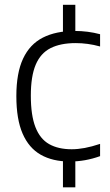

<svg xmlns="http://www.w3.org/2000/svg" viewBox="-20 -682 469 822"><path d="M279 9.5Q205.5 9.5 154.5 -19.5Q103.5 -48.5 76.8 -110Q50 -171.5 50 -270.5Q50 -369.5 78.8 -431Q107.5 -492.5 163.5 -521Q219.5 -549.5 300.5 -549.5Q328 -549.5 355.2 -546Q382.5 -542.5 408.5 -535.5V-483Q381.5 -490.5 355.5 -494Q329.5 -497.5 304 -497.5Q239 -497.5 196.2 -475.8Q153.5 -454 132.8 -404.8Q112 -355.5 112 -272.5Q112 -188 131.8 -137.5Q151.5 -87 190.5 -65Q229.5 -43 287 -43Q313 -43 342.8 -48.5Q372.5 -54 408.5 -66V-13.5Q376.5 -2 344 3.8Q311.5 9.5 279 9.5ZM249.5 120V-4H302.5V120ZM249.5 -537V-661.5H302.5V-537Z"/></svg>

Font: Encode Sans SC Condensed Thin Light
Style: Regular
Weight: 300
Version: Version 3.002